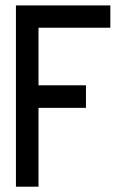

<svg xmlns="http://www.w3.org/2000/svg" viewBox="-20 -704 468 723"><path d="M40 -1V-683.6H395.5V-599.6H125V-382.8H303.7V-297.9H125V-1Z"/></svg>

Font: Post No Bills Colombo SemiBold
Style: Regular
Weight: 600
Designer: Kosala Senevirathne, Siva Puranthara, Lasantha Premarathna, Tharique Azeez
Foundry: Mooniak
Version: Version 1.220 ; ttfautohint (v1.6)